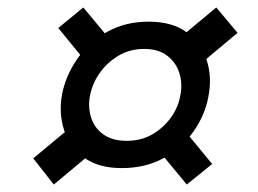

<svg xmlns="http://www.w3.org/2000/svg" viewBox="-20 -605 690 514"><path d="M306 -155Q243 -155 204.5 -183.5Q166 -212 151.5 -257Q137 -302 146 -352Q156 -403 187 -447.5Q218 -492 266.5 -519.5Q315 -547 378 -547Q442 -547 480.5 -518Q519 -489 533.5 -443.5Q548 -398 538 -347Q529 -297 498 -253Q467 -209 418.5 -182Q370 -155 306 -155ZM124 -111 69 -181 182 -275 232 -201ZM319 -228Q358 -228 388 -245.5Q418 -263 438 -291Q458 -319 463 -351Q469 -382 460 -410Q451 -438 427.5 -456Q404 -474 366 -474Q327 -474 296.5 -455.5Q266 -437 246.5 -409Q227 -381 221 -349Q215 -318 224 -290Q233 -262 257 -245Q281 -228 319 -228ZM212 -437 136 -530 203 -585 282 -490ZM480 -111 404 -203 469 -262 548 -166ZM501 -421 446 -491 559 -585 616 -517Z"/></svg>

Font: REM ExtraBold
Style: Italic
Weight: 800
Italic angle: -11°
Designer: Octavio Pardo
Foundry: Ashler Design
Version: Version 1.005;gftools[0.9.28]